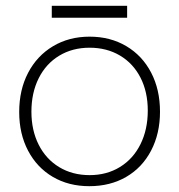

<svg xmlns="http://www.w3.org/2000/svg" viewBox="-20 -631 616 660"><path d="M46 -246Q46 -322 76.5 -380.5Q107 -439 162 -472Q217 -505 288 -505Q359 -505 414 -472.5Q469 -440 499.5 -381.5Q530 -323 530 -247Q530 -172 499.5 -113.5Q469 -55 414 -23Q359 9 287 9Q216 9 161.5 -23Q107 -55 76.5 -113Q46 -171 46 -246ZM488 -251Q488 -315 463 -364Q438 -413 392.5 -440Q347 -467 288 -467Q229 -467 183.5 -439.5Q138 -412 113 -362Q88 -312 88 -247Q88 -183 113 -133.5Q138 -84 183.5 -56.5Q229 -29 288 -29Q347 -29 392.5 -57Q438 -85 463 -135.5Q488 -186 488 -251ZM158 -611H417V-570H158Z"/></svg>

Font: Bellota Light
Style: Regular
Weight: 300
Designer: Kemie Guaida
Foundry: Kemie Guaida
Version: Version 4.001